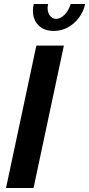

<svg xmlns="http://www.w3.org/2000/svg" viewBox="-20 -936 444 956"><path d="M332 -916H404Q391 -858 347 -820Q303 -782 248 -782Q200 -782 172 -809.5Q144 -837 144 -883Q144 -901 148 -916H220Q217 -906 217 -896Q217 -873 229 -857.5Q241 -842 260 -842Q281 -842 301.5 -863Q322 -884 332 -916ZM161 -709H298L147 0H10Z"/></svg>

Font: Raleway-v4020
Style: Bold Italic
Weight: 700
Italic angle: -12°
Designer: Matt McInerney, Pablo Impallari, Rodrigo Fuenzalida
Foundry: Matt McInerney, Pablo Impallari, Rodrigo Fuenzalida
Version: Version 4.020;PS 004.020;hotconv 1.0.88;makeotf.lib2.5.64775